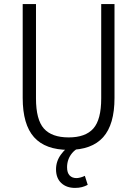

<svg xmlns="http://www.w3.org/2000/svg" viewBox="-20 -725 671 939"><path d="M316 8Q202 8 146.5 -54Q91 -116 91 -246V-705H156V-244Q156 -140 194.5 -96.5Q233 -53 316 -53Q398 -53 436.5 -96.5Q475 -140 475 -244V-705H540V-246Q540 -116 484.5 -54Q429 8 316 8ZM347 194Q305 194 279.5 170Q254 146 254 103Q254 64 277.5 31.5Q301 -1 339 -26L362 0Q345 9 332.5 24Q320 39 314 56.5Q308 74 308 93Q308 120 320.5 133Q333 146 354 146Q362 146 373.5 143Q385 140 395 135L409 179Q396 186 381 190Q366 194 347 194Z"/></svg>

Font: Nunito Sans 7pt Condensed Light
Style: Regular
Weight: 300
Width: 3
Designer: Vernon Adams
Foundry: Vernon Adams
Version: Version 3.101;gftools[0.9.27]